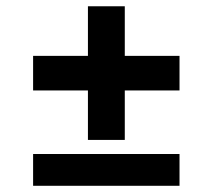

<svg xmlns="http://www.w3.org/2000/svg" viewBox="-20 -611 674 609"><path d="M85 -433.8H549.4V-324.1H85ZM85 -122.5H549.4V-21.7H85ZM258.9 -591.1H375.8V-167.2H258.9Z"/></svg>

Font: Oak Sans Light
Style: Regular
Weight: 400
Designer: Erik Kennedy, Walven
Foundry: Erik Kennedy, Walven
Version: Version 1.100;Glyphs 3.1.2 (3151)